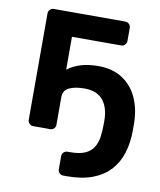

<svg xmlns="http://www.w3.org/2000/svg" viewBox="-81 -585 701 839"><g transform="rotate(10 270.0 -165.0)"><path d="M90 0Q80 0 73 -7Q66 -14 66 -24V-496Q66 -506 73 -513Q80 -520 90 -520H407Q417 -520 424 -513Q431 -506 431 -496V-439Q431 -428 424 -421Q417 -414 407 -414H189V-24Q189 -14 182.5 -7Q176 0 165 0ZM189 -268Q215 -288 248.5 -298Q282 -308 326 -308Q390 -308 434 -278.5Q478 -249 500 -198.5Q522 -148 522 -83V-58Q522 -3 508 42.5Q494 88 464 121Q434 154 386.5 172Q339 190 272 190H257Q247 190 240 183Q233 176 233 166V108Q233 98 240 91Q247 84 257 84H268Q309 84 333.5 73.5Q358 63 371 43Q384 23 388 -3.5Q392 -30 392 -61V-77Q392 -135 365 -168Q338 -201 283 -201Q240 -201 214.5 -188.5Q189 -176 189 -147Z"/></g></svg>

Font: Rubik Light Medium
Style: Regular
Weight: 500
Version: Version 2.104